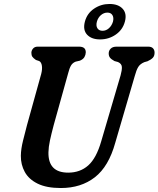

<svg xmlns="http://www.w3.org/2000/svg" viewBox="-20 -935 798 967"><path d="M490 -224 587.5 -556Q594.5 -581 593.8 -597.5Q593 -614 574.5 -622.5L556.5 -627.5Q540 -636.5 533.8 -644.8Q527.5 -653 527.5 -666Q527.5 -680 537.5 -690Q547.5 -700 566.5 -700H727Q743 -700 750.8 -691.5Q758.5 -683 758.5 -670Q758.5 -653 749.5 -643.8Q740.5 -634.5 723 -626.5L707 -622Q685.5 -613 676 -597.2Q666.5 -581.5 658.5 -551.5L560.5 -216Q527.5 -96.5 457.8 -42.2Q388 12 286.5 12Q214.5 12 169.8 -10Q125 -32 104.8 -69Q84.5 -106 85 -150.5Q85.5 -185 96 -226.8Q106.5 -268.5 116 -305L187.5 -562.5Q193.5 -585.5 191 -603.5Q188.5 -621.5 177.5 -627.5L161 -633Q148 -642 143 -649.2Q138 -656.5 138 -669.5Q138.5 -681.5 146.8 -690.8Q155 -700 169.5 -700H378.5Q412.5 -700 412 -671Q411.5 -658.5 405.2 -647.5Q399 -636.5 382.5 -629.5L361 -624.5Q345.5 -618.5 337.5 -604.8Q329.5 -591 323.5 -567L250.5 -305Q238.5 -260 231.5 -227.2Q224.5 -194.5 224 -168Q222 -65.5 323.5 -65.5Q383.5 -65.5 424.5 -102Q465.5 -138.5 490 -224ZM484 -736.5Q441 -736.5 418.8 -760.2Q396.5 -784 407.5 -826Q418.5 -867.5 453.5 -891.2Q488.5 -915 531.5 -915Q575.5 -915 597.8 -890.8Q620 -866.5 609 -826Q598 -785 563 -760.8Q528 -736.5 484 -736.5ZM521 -871.5Q503 -871.5 488.2 -858.8Q473.5 -846 468 -826Q462.5 -805.5 470.5 -792.8Q478.5 -780 496.5 -780Q514.5 -780 528.8 -793Q543 -806 549 -826Q554 -846 546.2 -858.8Q538.5 -871.5 521 -871.5Z"/></svg>

Font: Fraunces 144pt S100 SemiBold
Style: Italic
Weight: 600
Italic angle: -16°
Version: Version 1.000; ttfautohint (v1.8.3)